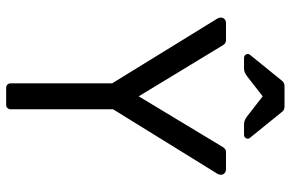

<svg xmlns="http://www.w3.org/2000/svg" viewBox="-176 -744 920 607"><g transform="rotate(90 283.5 -440.0)"><path d="M243 -14V-335L38 -668Q35 -674 35 -678Q35 -686 40 -690.5Q45 -695 53 -695H107Q116 -695 122 -686L284 -419L445 -686Q451 -695 460 -695H514Q522 -695 527 -690.5Q532 -686 532 -678Q532 -674 529 -668L325 -338V-14Q325 -8 321 -4Q317 0 311 0H257Q251 0 247 -4Q243 -8 243 -14ZM153 -771 234 -871Q240 -880 252 -880H316Q328 -880 334 -871L415 -771Q418 -768 418 -764Q418 -759 414.5 -755.5Q411 -752 405 -752H372Q360 -752 347 -762L284 -811L221 -762Q208 -752 197 -752H163Q155 -752 151.5 -758.5Q148 -765 153 -771Z"/></g></svg>

Font: Miriam Libre
Style: Regular
Weight: 400
Designer: Michal Sahar
Foundry: Hagilda
Version: Version 1.001